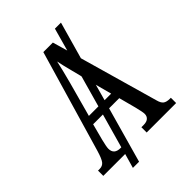

<svg xmlns="http://www.w3.org/2000/svg" viewBox="-244 -866 1055 1055"><g transform="rotate(-45 284.0 -338.0)"><path d="M568 -41V0H339V-41H357Q380 -41 392 -51.5Q404 -62 404 -80Q404 -94 393 -138L366 -240H287L196 84H148L172 0H2V-41H15Q37 -41 49.5 -56.5Q62 -72 76 -119L250 -714H324L349 -627L386 -760H433L372 -544L502 -87Q509 -60 522 -50.5Q535 -41 560 -41ZM179 -289H253L304 -471L302 -480L290 -527Q273 -592 267 -624Q256 -572 234 -490ZM352 -289 327 -383 301 -289ZM239 -240H163L138 -145Q127 -101 127 -86Q127 -41 177 -41H183Z"/></g></svg>

Font: Noto Serif Cond
Style: Regular
Weight: 400
Width: 3
Designer: Monotype Design Team
Foundry: Monotype Imaging Inc.
Version: Version 1.001